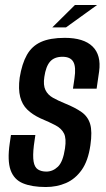

<svg xmlns="http://www.w3.org/2000/svg" viewBox="-20 -744 425 771"><path d="M164 7Q108 7 72 -8Q36 -23 22.5 -61Q9 -99 19 -168L24 -202H122L116 -160Q111 -118 115 -95Q119 -72 132.5 -63.5Q146 -55 166 -55Q192 -55 212.5 -74.5Q233 -94 241 -148Q247 -188 237 -208Q227 -228 203.5 -240.5Q180 -253 142 -269Q110 -284 89.5 -304Q69 -324 61 -355Q53 -386 59 -432Q68 -488 88 -523.5Q108 -559 144.5 -575.5Q181 -592 240 -592Q316 -592 351.5 -557.5Q387 -523 378 -457L368 -388Q345 -388 321 -388Q297 -388 273 -388L279 -429Q286 -475 274.5 -495.5Q263 -516 231 -516Q198 -516 181 -496.5Q164 -477 158 -435Q153 -402 162.5 -382.5Q172 -363 192.5 -351.5Q213 -340 240 -329Q282 -312 307.5 -294Q333 -276 342 -246Q351 -216 343 -161Q334 -98 308 -61.5Q282 -25 245 -9Q208 7 164 7ZM190 -634 281 -724H370L245 -634Z"/></svg>

Font: Alumni Sans Thin SemiBold
Style: Italic
Weight: 600
Italic angle: -8°
Version: Version 1.016